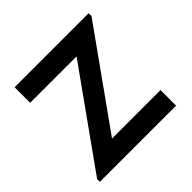

<svg xmlns="http://www.w3.org/2000/svg" viewBox="-141 -677 815 815"><g transform="rotate(-45 266.0 -270.0)"><path d="M477.5 0H20V-16.5L326.5 -446.5H48V-540H492.5V-523L186.5 -93.5H477.5Z"/></g></svg>

Font: Hauora SemiBold
Style: Regular
Weight: 600
Designer: Wayne Shih
Foundry: WCYS
Version: Version 1.001